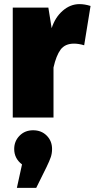

<svg xmlns="http://www.w3.org/2000/svg" viewBox="-20 -571 460 933"><path d="M420 -542 389 -351Q362 -359 340 -359Q296 -359 274.5 -330Q253 -301 240 -243V0H42V-534H215L231 -434Q248 -487 285 -519Q322 -551 366 -551Q392 -551 420 -542ZM233 153Q233 174 227 192Q221 210 206 241L156 342H62L87 228Q49 199 49 153Q49 115 75 88.5Q101 62 141 62Q181 62 207 88Q233 114 233 153Z"/></svg>

Font: FiraGO Heavy
Style: Regular
Weight: 900
Designer: bBox Type
Foundry: bBox Type GmbH
Version: Version 1.001